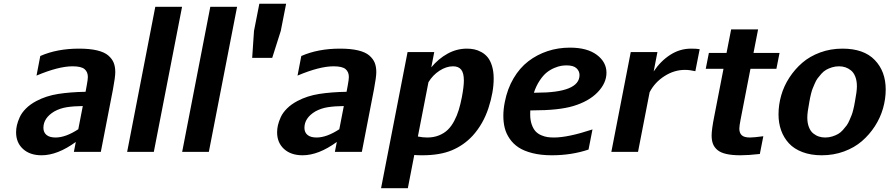

<svg xmlns="http://www.w3.org/2000/svg" viewBox="-20 -806 4721 1019"><path d="M399.4 -547.9Q456.1 -547.9 495.1 -538.6Q534.2 -529.3 554.7 -511.5Q575.2 -493.7 583.5 -472.7Q591.8 -451.7 591.8 -423.3Q591.8 -397 579.6 -332L515.1 0H372.1L382.3 -52.7Q285.2 18.1 200.7 18.1Q138.7 18.1 102.1 -15.4Q65.4 -48.8 65.4 -104Q65.4 -122.6 69.8 -141.6Q74.2 -160.6 84.7 -184.1Q95.2 -207.5 117.9 -230.2Q140.6 -252.9 173.3 -270Q225.1 -297.4 288.6 -307.4Q352.1 -317.4 434.1 -318.8L440.4 -353Q446.3 -384.3 446.3 -397.5Q446.3 -424.3 428.7 -439.2Q411.1 -454.1 365.2 -454.1Q290.5 -454.1 173.8 -404.8L193.8 -508.8Q282.7 -547.9 399.4 -547.9ZM395.5 -120.1 419.4 -243.2Q371.1 -242.7 335 -237.1Q298.8 -231.4 268.6 -214.8Q210.4 -180.2 210.4 -127.4Q210.4 -103.5 226.8 -89.8Q243.2 -76.2 274.9 -76.2Q328.6 -76.2 395.5 -120.1Z M796.4 0H654.8L804.2 -770H946.3Z M1088.4 0H946.8L1096.2 -770H1238.3Z M1470.2 -642.1 1424.8 -499H1318.4L1328.1 -642.1L1356.4 -786.1H1498.5Z M1784.7 -547.9Q1841.3 -547.9 1880.4 -538.6Q1919.4 -529.3 1939.9 -511.5Q1960.4 -493.7 1968.8 -472.7Q1977.1 -451.7 1977.1 -423.3Q1977.1 -397 1964.8 -332L1900.4 0H1757.3L1767.6 -52.7Q1670.4 18.1 1585.9 18.1Q1523.9 18.1 1487.3 -15.4Q1450.7 -48.8 1450.7 -104Q1450.7 -122.6 1455.1 -141.6Q1459.5 -160.6 1470 -184.1Q1480.5 -207.5 1503.2 -230.2Q1525.9 -252.9 1558.6 -270Q1610.4 -297.4 1673.8 -307.4Q1737.3 -317.4 1819.3 -318.8L1825.7 -353Q1831.5 -384.3 1831.5 -397.5Q1831.5 -424.3 1814 -439.2Q1796.4 -454.1 1750.5 -454.1Q1675.8 -454.1 1559.1 -404.8L1579.1 -508.8Q1668 -547.9 1784.7 -547.9ZM1780.8 -120.1 1804.7 -243.2Q1756.3 -242.7 1720.2 -237.1Q1684.1 -231.4 1653.8 -214.8Q1595.7 -180.2 1595.7 -127.4Q1595.7 -103.5 1612.1 -89.8Q1628.4 -76.2 1660.2 -76.2Q1713.9 -76.2 1780.8 -120.1Z M2600.1 -389.2Q2600.1 -316.9 2572.3 -232.2Q2544.4 -147.5 2488.8 -85.9Q2441.9 -35.2 2378.4 -8.5Q2314.9 18.1 2221.2 18.1Q2194.8 18.1 2178.7 16.6L2144.5 192.9H2002.4L2143.1 -529.8H2284.7L2269 -448.7Q2307.1 -494.6 2355.5 -521.2Q2403.8 -547.9 2458.5 -547.9Q2479 -547.9 2497.6 -543.9Q2516.1 -540 2535.4 -529.3Q2554.7 -518.6 2568.6 -501.5Q2582.5 -484.4 2591.3 -455.6Q2600.1 -426.8 2600.1 -389.2ZM2247.6 -76.2Q2281.7 -76.2 2309.6 -87.4Q2337.4 -98.6 2356.7 -117.4Q2376 -136.2 2390.9 -164.6Q2405.8 -192.9 2414.8 -222.7Q2423.8 -252.4 2431.2 -290Q2441.9 -346.7 2441.9 -378.4Q2441.9 -418.5 2427.7 -436.3Q2413.6 -454.1 2384.3 -454.1Q2348.6 -454.1 2312.5 -430.7Q2276.4 -407.2 2253.9 -369.6L2197.8 -81.5Q2223.6 -76.2 2247.6 -76.2Z M3004.9 -553.2Q3096.2 -553.2 3147.5 -514.9Q3198.7 -476.6 3198.7 -419.9Q3198.7 -365.2 3152.1 -316.7Q3105.5 -268.1 3022.5 -243.2Q2945.8 -220.2 2808.1 -220.2H2794.4Q2793.9 -212.9 2793.9 -199.2Q2793.9 -168 2802.2 -144.8Q2810.5 -121.6 2822.8 -108.6Q2835 -95.7 2852.8 -88.1Q2870.6 -80.6 2886.2 -78.4Q2901.9 -76.2 2920.4 -76.2Q2994.6 -76.2 3124.5 -119.1L3103.5 -12.2Q3013.2 18.1 2908.7 18.1Q2850.6 18.1 2805.4 6.6Q2760.3 -4.9 2731.7 -23.9Q2703.1 -43 2684.6 -70.3Q2666 -97.7 2658.7 -127.2Q2651.4 -156.7 2651.4 -191.4Q2651.4 -226.1 2659.2 -265.1Q2672.9 -335 2705.6 -390.4Q2738.3 -445.8 2784.2 -481Q2830.1 -516.1 2886.2 -534.7Q2942.4 -553.2 3004.9 -553.2ZM2826.7 -314Q3055.7 -314 3055.7 -407.7Q3055.7 -428.7 3039.6 -443.8Q3023.4 -459 2986.8 -459Q2972.7 -459 2957.8 -456.5Q2942.9 -454.1 2921.4 -445.1Q2899.9 -436 2881.3 -421.1Q2862.8 -406.2 2844.2 -378.4Q2825.7 -350.6 2813.5 -314Z M3670.4 -428.2Q3640.6 -435.1 3614.7 -435.1Q3558.1 -435.1 3506.3 -401.9Q3454.6 -368.7 3427.7 -316.4L3366.2 0H3224.6L3327.6 -529.8H3469.2L3449.2 -426.8Q3486.3 -482.4 3537.4 -515.1Q3588.4 -547.9 3647.9 -547.9Q3678.7 -547.9 3693.4 -544.9Z M3910.6 -171.9Q3903.8 -136.7 3903.8 -123.5Q3903.8 -100.6 3916.5 -88.4Q3929.2 -76.2 3960.9 -76.2Q3981 -76.2 4031.2 -83L4012.7 11.2Q3952.1 18.1 3909.7 18.1Q3865.2 18.1 3835 11.2Q3804.7 4.4 3787.8 -9.8Q3771 -23.9 3763.9 -42.5Q3756.8 -61 3756.8 -86.9Q3756.8 -119.1 3771 -189.9L3819.8 -440.9H3725.6L3742.2 -524.9H3835.9L3860.4 -649.9H4003.4L3979 -524.9H4117.2L4100.6 -440.9H3962.9Z M4264.6 -182.1Q4264.6 -152.8 4273.2 -131.1Q4281.7 -109.4 4296.1 -97.9Q4310.5 -86.4 4326.2 -81.3Q4341.8 -76.2 4359.4 -76.2Q4379.4 -76.2 4397.2 -81.8Q4415 -87.4 4428.2 -95Q4441.4 -102.5 4453.6 -116.2Q4465.8 -129.9 4473.6 -140.6Q4481.4 -151.4 4489 -169.2Q4496.6 -187 4500.2 -196Q4503.9 -205.1 4508.3 -222.9Q4512.7 -240.7 4513.2 -244.1Q4513.7 -247.6 4516.1 -260.3Q4516.6 -262.2 4516.8 -263.2Q4517.1 -264.2 4517.1 -265.1Q4527.8 -320.8 4527.8 -348.1Q4527.8 -377.4 4519.3 -399.2Q4510.7 -420.9 4496.3 -432.4Q4481.9 -443.8 4466.3 -449Q4450.7 -454.1 4433.1 -454.1Q4413.1 -454.1 4395.3 -448.5Q4377.4 -442.9 4364.3 -435.3Q4351.1 -427.7 4338.9 -414.1Q4326.7 -400.4 4318.8 -389.6Q4311 -378.9 4303.5 -361.1Q4295.9 -343.3 4292.2 -334.2Q4288.6 -325.2 4284.2 -307.4Q4279.8 -289.6 4279.3 -286.1Q4278.8 -282.7 4276.4 -270Q4275.9 -268.1 4275.6 -267.1Q4275.4 -266.1 4275.4 -265.1Q4264.6 -209.5 4264.6 -182.1ZM4111.8 -199.2Q4111.8 -249.5 4126 -299.3Q4140.1 -349.1 4169.2 -393.8Q4198.2 -438.5 4238 -472.9Q4277.8 -507.3 4333 -527.6Q4388.2 -547.9 4451.2 -547.9Q4564.5 -547.9 4622.6 -487.5Q4680.7 -427.2 4680.7 -331.1Q4680.7 -280.8 4666.5 -231Q4652.3 -181.2 4623.3 -136.2Q4594.2 -91.3 4554.4 -56.9Q4514.6 -22.5 4459.5 -2.2Q4404.3 18.1 4341.3 18.1Q4283.7 18.1 4239 1.2Q4194.3 -15.6 4167 -45.4Q4139.6 -75.2 4125.7 -114Q4111.8 -152.8 4111.8 -199.2Z"/></svg>

Font: Aurulent Sans
Style: BoldItalic
Weight: 700
Italic angle: -11°
Version: Version 2007.05.04